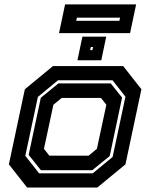

<svg xmlns="http://www.w3.org/2000/svg" viewBox="-20 -834 668 854"><path d="M100.5 0 19.5 -103 90.5 -437 215.5 -540H528L609 -437L538 -103L413 0ZM154 -63H392.5L481 -136L538 -404L480.5 -477H238L148.5 -403L92.5 -141ZM162 -77 107.5 -145 161.5 -399 240 -463H472.5L523 -400L468 -140L390.5 -77ZM199.5 -141.5H374L411 -172L453 -368L429 -398.5H254.5L217.5 -368L175.5 -172ZM324.5 -566 346.5 -671H452.5L430.5 -566ZM381 -611H391L394 -625H384ZM242.5 -686.5 269.5 -814.5H585.5L558.5 -686.5ZM319 -741.5H511L514 -755.5H322Z"/></svg>

Font: Tourney
Style: Bold Italic
Weight: 700
Italic angle: -12°
Version: Version 1.015